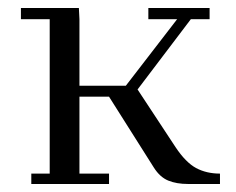

<svg xmlns="http://www.w3.org/2000/svg" viewBox="-20 -459 589 479"><path d="M32.2 -411.1V-439H176.8L178.2 -411.1V-245.1H293.9L421.9 -411.1H350.1V-439H502.9V-411.1H456.1L323.2 -235.8L418 -91.8Q443.4 -53.7 469.2 -39.8Q495.1 -25.9 528.8 -25.9V0H449.2Q420.4 0 399.7 -8.5Q378.9 -17.1 363.8 -41L252 -217.8H178.2V-25.9H252V0H58.1V-25.9H104V-411.1Z"/></svg>

Font: Dehuti
Style: Book
Weight: 400
Version: Version 1.2